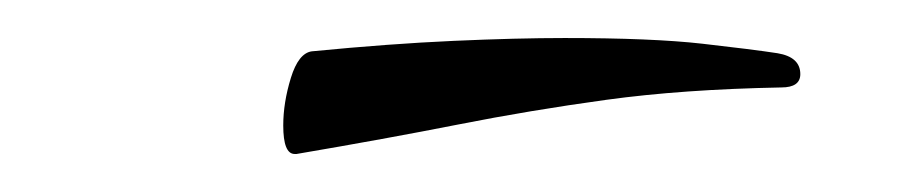

<svg xmlns="http://www.w3.org/2000/svg" viewBox="-20 -244 478 101"><path d="M135 -163Q129 -163 129 -178Q129 -190 133 -203Q137 -216 144 -217Q185 -221 218.5 -222.5Q252 -224 277 -224Q323 -224 349.5 -221Q376 -218 389 -216Q401 -214 401 -205Q401 -198 391 -198Q339 -197 299 -191.5Q259 -186 221 -178.5Q183 -171 136 -163Z"/></svg>

Font: Arizonia
Style: Regular
Weight: 400
Designer: Robert E. Leuschke
Foundry: Robert E. Leuschke
Version: Version 1.010; ttfautohint (v1.8.4.7-5d5b)